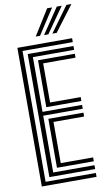

<svg xmlns="http://www.w3.org/2000/svg" viewBox="-106 -1041 602 1091"><g transform="rotate(-10 194.5 -496.0)"><path d="M43.2 0V-800H359V-777.5H69V-22.5H359V0ZM94.8 -45V-755H359V-732.8H120.8V-417H349V-394.8H120.8V-67.2H359V-45ZM146.5 -439.5V-710.2H359V-687.8H172.2V-462H349V-439.5ZM146.5 -89.8V-372.2H349V-349.8H172.2V-112.2H359V-89.8ZM157 -845 248.8 -992H277.5L181.8 -845ZM253 -845 360 -992H388.8L277.8 -845ZM205 -845 304.5 -992H333L229.8 -845Z"/></g></svg>

Font: Big Shoulders Inline Display ExtraBold
Style: Regular
Weight: 800
Designer: Patric King
Foundry: XO Type Co
Version: Version 1.000